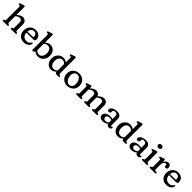

<svg xmlns="http://www.w3.org/2000/svg" viewBox="710 -3078 5431 5431"><g transform="rotate(45 3425.0 -363.0)"><path d="M195.5 -327.4 170.1 -355.8 197.3 -380.8Q252.8 -432.4 299.9 -456.6Q346.9 -480.8 389.2 -480.8Q452.3 -480.8 492.4 -440.8Q532.5 -400.7 532.5 -335.2V-93.4Q532.5 -75.7 538.7 -67.4Q544.8 -59.1 555.5 -55.4L573.3 -50.4Q583.5 -45.6 589.1 -39.8Q594.7 -34 594.7 -24.4Q594.7 -12.8 587.2 -6.4Q579.6 0 565.7 0H393.3Q366.3 0 366.3 -24.4Q366.3 -40 385.3 -48L404.1 -53.4Q415.2 -57.1 420.9 -65.8Q426.7 -74.5 426.7 -93.4V-308.8Q426.7 -355.6 403 -380.1Q379.3 -404.6 339.6 -404.6Q313.2 -404.6 282.7 -391.2Q252.1 -377.8 218.5 -347.8ZM212.3 -707.6V-93.4Q212.3 -74.5 218.1 -65.8Q223.8 -57.1 234.9 -53.4L253.1 -48Q272.1 -40 272.1 -24.4Q272.1 0 245.1 0H72.7Q59.3 0 51.5 -6.4Q43.7 -12.8 43.7 -24.4Q43.7 -34 49.3 -40Q54.9 -46 65.1 -50.4L83.5 -55.4Q94.4 -59.1 100.4 -67.4Q106.5 -75.7 106.5 -93.4V-615.2Q106.5 -631.4 101.1 -638.3Q95.8 -645.2 85.9 -647.2L54.9 -648.8Q46 -651.4 40.6 -657Q35.3 -662.6 35.3 -671.2Q35.3 -680.6 41.6 -687.4Q48 -694.2 60.9 -698.6L136.3 -724.6Q151 -730.1 162.7 -733.9Q174.4 -737.6 184.5 -737.6Q197.5 -737.6 204.9 -729.5Q212.3 -721.4 212.3 -707.6Z M1107.2 -300.8Q1107.2 -270.6 1089.8 -255.1Q1072.4 -239.6 1039.6 -239.6H727.2V-282H967.4Q999 -282 999 -310.4Q999 -361.4 969.7 -392.6Q940.4 -423.8 893.8 -423.8Q856 -423.8 826.6 -403.9Q797.2 -384 780.6 -347.4Q764 -310.8 764 -260.4Q764 -167 811 -117.4Q857.9 -67.7 932.8 -67.7Q984.3 -67.7 1019.4 -90.9Q1054.4 -114.1 1070.6 -144.5Q1077.3 -152.7 1082.2 -156.5Q1087 -160.3 1093 -159.9Q1100.2 -159.7 1104.5 -154.4Q1108.8 -149 1108.8 -138.7Q1107.3 -99.9 1081.5 -65.6Q1055.7 -31.2 1010.6 -9.7Q965.4 11.9 905.3 11.9Q831.7 11.9 777.9 -18.6Q724.1 -49.2 694.9 -103.6Q665.8 -158 665.8 -228.8Q665.8 -300.5 695.5 -357.3Q725.3 -414.1 779.7 -447.2Q834.2 -480.2 908.2 -480.2Q967.2 -480.2 1012 -457Q1056.8 -433.7 1082 -393.3Q1107.2 -352.8 1107.2 -300.8Z M1336.3 -707.6V-53.2L1298.3 -11.4Q1287.6 -4.8 1276.2 0.2Q1264.8 5.2 1252.7 5.2Q1242.9 5.2 1236.7 -1Q1230.5 -7.2 1230.5 -19.8V-615.2Q1230.5 -631.4 1225.1 -638.3Q1219.8 -645.2 1209.9 -647.2L1178.9 -648.8Q1170 -651.4 1164.6 -657Q1159.3 -662.6 1159.3 -671.2Q1159.3 -680.6 1165.6 -687.4Q1172 -694.2 1184.9 -698.6L1260.3 -724.6Q1275 -730.1 1286.7 -733.9Q1298.4 -737.6 1308.5 -737.6Q1321.5 -737.6 1328.9 -729.5Q1336.3 -721.4 1336.3 -707.6ZM1309.2 -318.4 1291.5 -351.8Q1328.8 -411.9 1381 -445.9Q1433.1 -479.9 1493.4 -479.9Q1554.1 -479.9 1601.1 -449.4Q1648.1 -418.9 1674.8 -365.8Q1701.4 -312.6 1701.4 -243.6Q1701.4 -165.7 1670 -108.2Q1638.6 -50.7 1585.6 -19.3Q1532.5 12.2 1467 12.2Q1407.1 12.2 1358.4 -19.2Q1309.7 -50.7 1282.4 -104.7L1309.4 -148.8Q1334.4 -98.7 1371.9 -73.4Q1409.3 -48.1 1451.2 -48.1Q1490.5 -48.1 1521.9 -70Q1553.4 -91.8 1571.7 -133.1Q1590.1 -174.4 1590.1 -233.1Q1590.1 -290.1 1572 -330.4Q1553.9 -370.7 1522.4 -391.8Q1491 -413 1450.9 -413Q1407.1 -413 1371.2 -388.2Q1335.3 -363.5 1309.2 -318.4Z M2152.9 -90.4 2148.9 -96V-615.2Q2148.9 -631.4 2143.5 -638.3Q2138.2 -645.2 2128.3 -647.2L2097.3 -648.8Q2088.4 -651.4 2083 -657Q2077.7 -662.6 2077.7 -671.2Q2077.7 -680.6 2084 -687.4Q2090.4 -694.2 2103.3 -698.6L2178.7 -724.6Q2193.4 -730.1 2205.1 -733.9Q2216.8 -737.6 2226.9 -737.6Q2239.9 -737.6 2247.3 -729.5Q2254.7 -721.4 2254.7 -707.6V-93.4Q2254.7 -75.7 2260.9 -67.4Q2267 -59.1 2277.7 -55.4L2295.5 -50.4Q2305.7 -46 2311.3 -40Q2316.9 -34 2316.9 -24.4Q2316.9 -13.1 2309.4 -6.6Q2301.8 0 2287.9 0H2208.5Q2182.4 0 2167.6 -13.8Q2152.9 -27.5 2152.9 -54.2ZM1783.8 -224.1Q1783.8 -302 1815.2 -359.5Q1846.6 -417 1899.8 -448.5Q1953 -479.9 2018.2 -479.9Q2078.3 -479.9 2126.9 -448.5Q2175.5 -417 2202.8 -363L2175.8 -318.9Q2151 -369 2113.7 -394.3Q2076.4 -419.6 2034 -419.6Q1995 -419.6 1963.4 -397.9Q1931.8 -376.2 1913.5 -334.7Q1895.1 -293.3 1895.1 -234.6Q1895.1 -177.6 1913.2 -137.6Q1931.3 -97.6 1962.8 -76.5Q1994.2 -55.3 2034.3 -55.3Q2078.4 -55.3 2114.2 -80Q2149.9 -104.7 2176 -149.3L2193.7 -115.9Q2156.6 -56.3 2104.5 -22.1Q2052.4 12.2 1991.8 12.2Q1931.1 12.2 1884.2 -18.3Q1837.4 -48.8 1810.6 -102.1Q1783.8 -155.4 1783.8 -224.1Z M2644.5 -480.2Q2718.6 -480.2 2774.8 -448.7Q2830.9 -417.1 2862.5 -361.7Q2894 -306.2 2894 -233.9Q2894 -163.3 2861.9 -107.7Q2829.7 -52.1 2772.6 -20.1Q2715.5 11.9 2640.7 11.9Q2566.8 11.9 2510.6 -19.7Q2454.5 -51.3 2423 -107.4Q2391.5 -163.5 2391.5 -236.7Q2391.5 -306.2 2423.6 -361.3Q2455.8 -416.3 2512.8 -448.3Q2569.8 -480.2 2644.5 -480.2ZM2684.7 -50.6Q2723.2 -58.1 2748 -86.6Q2772.8 -115.1 2781.3 -159.6Q2789.8 -204 2778.3 -258.6Q2766.3 -316.8 2740.3 -355.2Q2714.3 -393.7 2679 -410.1Q2643.8 -426.6 2603.6 -418.6Q2564.9 -411.3 2539.3 -383.2Q2513.7 -355.1 2505 -310.9Q2496.2 -266.7 2507.6 -211Q2519.9 -152.2 2546.4 -113.9Q2572.9 -75.5 2608.9 -59.3Q2644.8 -43.1 2684.7 -50.6Z M3147 -446.6V-93.4Q3147 -74.5 3152.8 -65.8Q3158.5 -57.1 3169.6 -53.4L3187.8 -48Q3206.8 -40 3206.8 -24.4Q3206.8 0 3179.8 0H3008.2Q2994.8 0 2987 -6.4Q2979.2 -12.8 2979.2 -24.4Q2979.2 -34 2984.8 -40Q2990.4 -46 3000.6 -50.4L3019 -55.4Q3029.9 -59.1 3035.9 -67.4Q3042 -75.7 3042 -93.4V-354.2Q3042 -370.4 3036.6 -377.3Q3031.3 -384.2 3021.4 -386.2L2990.4 -387.8Q2981.5 -390.6 2976.1 -396.1Q2970.8 -401.6 2970.8 -410.2Q2970.8 -419.6 2977.1 -426.4Q2983.5 -433.2 2996.4 -437.6L3071 -463.6Q3085.7 -469.1 3097.4 -472.9Q3109.1 -476.6 3119.2 -476.6Q3132.2 -476.6 3139.6 -468.5Q3147 -460.4 3147 -446.6ZM3132.2 -327.4 3106.8 -355.8 3134 -380.8Q3189.3 -432.2 3235.8 -456.5Q3282.2 -480.8 3323.9 -480.8Q3386 -480.8 3425.6 -440.8Q3465.2 -400.7 3465.2 -335.2V-93.4Q3465.2 -74.5 3471 -65.9Q3476.7 -57.3 3487.8 -53.4L3506 -48Q3525 -40 3525 -24.4Q3525 0 3498 0H3326.8Q3299.8 0 3299.8 -24.4Q3299.8 -40 3318.8 -48L3337.6 -53.4Q3348.7 -57.1 3354.4 -65.8Q3360.2 -74.5 3360.2 -93.4V-308.8Q3360.2 -355.6 3336.8 -380.1Q3313.4 -404.6 3274.7 -404.6Q3248.7 -404.6 3218.8 -391.1Q3188.8 -377.6 3155.2 -347.8ZM3455.2 -329.2 3429.8 -358.8 3449.2 -377.8Q3503.9 -431.3 3550.7 -456.1Q3597.4 -480.8 3639.1 -480.8Q3701.2 -480.8 3740.8 -440.8Q3780.4 -400.7 3780.4 -335.2V-93.4Q3780.4 -75.7 3786.6 -67.4Q3792.7 -59.1 3803.4 -55.4L3821.2 -50.4Q3831.4 -45.6 3837 -39.8Q3842.6 -34 3842.6 -24.4Q3842.6 -12.8 3835.1 -6.4Q3827.5 0 3813.6 0H3642Q3615 0 3615 -24.4Q3615 -40 3634 -48L3652.8 -53.4Q3663.9 -57.1 3669.6 -65.8Q3675.4 -74.5 3675.4 -93.4V-308.8Q3675.4 -355.6 3652 -380.1Q3628.6 -404.6 3589.9 -404.6Q3563.9 -404.6 3533.7 -390.2Q3503.4 -375.8 3470.4 -343.6Z M4224.2 -58.8V-77.2L4216.2 -88.8V-351.5Q4216.2 -390.6 4193.6 -411.5Q4171.1 -432.5 4131.1 -432.5Q4095 -432.5 4075.8 -418.3Q4056.6 -404.1 4056.6 -383.7V-350.3Q4056.6 -326.3 4040.6 -313.2Q4024.6 -300.1 3996 -300.1Q3971.2 -300.1 3957.8 -313Q3944.4 -326 3944.4 -347.3Q3944.4 -380 3969.8 -410.3Q3995.2 -440.6 4043.7 -460.1Q4092.2 -479.5 4161.1 -479.5Q4241.6 -479.5 4281.3 -442.3Q4321 -405 4321 -343.1V-81.6Q4321 -70.8 4326.8 -64.3Q4332.5 -57.7 4342.7 -57.7Q4350.2 -57.7 4354.8 -60Q4359.3 -62.2 4362.6 -65.1Q4366 -68.1 4369.2 -70.6Q4372.4 -73 4376.7 -73Q4384.8 -73 4389.8 -67.5Q4394.8 -62 4394.8 -52.4Q4394.8 -37 4384.3 -22.1Q4373.7 -7.2 4354.9 2.5Q4336.1 12.2 4311 12.2Q4273.6 12.2 4248.9 -6.4Q4224.2 -24.9 4224.2 -58.8ZM3921.6 -105.3Q3921.6 -166 3976.9 -204.9Q4032.3 -243.8 4126.3 -243.8Q4157.1 -243.8 4186.2 -238.9Q4215.2 -234 4236.4 -226L4226.8 -185.8Q4206.6 -193.1 4184.3 -197.8Q4162 -202.6 4136.5 -202.6Q4088 -202.6 4059.4 -181.6Q4030.8 -160.6 4030.8 -123.9Q4030.8 -87.9 4053.4 -69.7Q4076 -51.5 4109.8 -51.5Q4145.9 -51.5 4178.5 -68.7Q4211.1 -85.8 4234.8 -116.9L4247.2 -80.7Q4216.1 -36.2 4167.3 -12Q4118.5 12.2 4064.6 12.2Q4001.4 12.2 3961.5 -18.9Q3921.6 -50 3921.6 -105.3Z M4827.4 -90.4 4823.4 -96V-615.2Q4823.4 -631.4 4818 -638.3Q4812.7 -645.2 4802.8 -647.2L4771.8 -648.8Q4762.9 -651.4 4757.5 -657Q4752.2 -662.6 4752.2 -671.2Q4752.2 -680.6 4758.5 -687.4Q4764.9 -694.2 4777.8 -698.6L4853.2 -724.6Q4867.9 -730.1 4879.6 -733.9Q4891.3 -737.6 4901.4 -737.6Q4914.4 -737.6 4921.8 -729.5Q4929.2 -721.4 4929.2 -707.6V-93.4Q4929.2 -75.7 4935.4 -67.4Q4941.5 -59.1 4952.2 -55.4L4970 -50.4Q4980.2 -46 4985.8 -40Q4991.4 -34 4991.4 -24.4Q4991.4 -13.1 4983.9 -6.6Q4976.3 0 4962.4 0H4883Q4856.9 0 4842.1 -13.8Q4827.4 -27.5 4827.4 -54.2ZM4458.3 -224.1Q4458.3 -302 4489.7 -359.5Q4521.1 -417 4574.3 -448.5Q4627.5 -479.9 4692.7 -479.9Q4752.8 -479.9 4801.4 -448.5Q4850 -417 4877.3 -363L4850.3 -318.9Q4825.5 -369 4788.2 -394.3Q4750.9 -419.6 4708.5 -419.6Q4669.5 -419.6 4637.9 -397.9Q4606.3 -376.2 4588 -334.7Q4569.6 -293.3 4569.6 -234.6Q4569.6 -177.6 4587.7 -137.6Q4605.8 -97.6 4637.3 -76.5Q4668.7 -55.3 4708.8 -55.3Q4752.9 -55.3 4788.7 -80Q4824.4 -104.7 4850.5 -149.3L4868.2 -115.9Q4831.1 -56.3 4779 -22.1Q4726.9 12.2 4666.3 12.2Q4605.6 12.2 4558.7 -18.3Q4511.9 -48.8 4485.1 -102.1Q4458.3 -155.4 4458.3 -224.1Z M5376.2 -58.8V-77.2L5368.2 -88.8V-351.5Q5368.2 -390.6 5345.6 -411.5Q5323.1 -432.5 5283.1 -432.5Q5247 -432.5 5227.8 -418.3Q5208.6 -404.1 5208.6 -383.7V-350.3Q5208.6 -326.3 5192.6 -313.2Q5176.6 -300.1 5148 -300.1Q5123.2 -300.1 5109.8 -313Q5096.4 -326 5096.4 -347.3Q5096.4 -380 5121.8 -410.3Q5147.2 -440.6 5195.7 -460.1Q5244.2 -479.5 5313.1 -479.5Q5393.6 -479.5 5433.3 -442.3Q5473 -405 5473 -343.1V-81.6Q5473 -70.8 5478.8 -64.3Q5484.5 -57.7 5494.7 -57.7Q5502.2 -57.7 5506.8 -60Q5511.3 -62.2 5514.6 -65.1Q5518 -68.1 5521.2 -70.6Q5524.4 -73 5528.7 -73Q5536.8 -73 5541.8 -67.5Q5546.8 -62 5546.8 -52.4Q5546.8 -37 5536.3 -22.1Q5525.7 -7.2 5506.9 2.5Q5488.1 12.2 5463 12.2Q5425.6 12.2 5400.9 -6.4Q5376.2 -24.9 5376.2 -58.8ZM5073.6 -105.3Q5073.6 -166 5128.9 -204.9Q5184.3 -243.8 5278.3 -243.8Q5309.1 -243.8 5338.2 -238.9Q5367.2 -234 5388.4 -226L5378.8 -185.8Q5358.6 -193.1 5336.3 -197.8Q5314 -202.6 5288.5 -202.6Q5240 -202.6 5211.4 -181.6Q5182.8 -160.6 5182.8 -123.9Q5182.8 -87.9 5205.4 -69.7Q5228 -51.5 5261.8 -51.5Q5297.9 -51.5 5330.5 -68.7Q5363.1 -85.8 5386.8 -116.9L5399.2 -80.7Q5368.1 -36.2 5319.3 -12Q5270.5 12.2 5216.6 12.2Q5153.4 12.2 5113.5 -18.9Q5073.6 -50 5073.6 -105.3Z M5781.3 -446.6V-93.4Q5781.3 -75.7 5787.5 -67.4Q5793.6 -59.1 5804.3 -55.4L5822.1 -50.4Q5832.3 -46 5837.9 -40Q5843.5 -34 5843.5 -24.4Q5843.5 -12.8 5836 -6.4Q5828.4 0 5814.5 0H5641.7Q5628.3 0 5620.5 -6.4Q5612.7 -12.8 5612.7 -24.4Q5612.7 -34 5618.3 -40Q5623.9 -46 5634.1 -50.4L5652.5 -55.4Q5663.4 -59.1 5669.4 -67.4Q5675.5 -75.7 5675.5 -93.4V-354.2Q5675.5 -370.4 5670.1 -377.3Q5664.8 -384.2 5654.9 -386.2L5623.9 -387.8Q5615 -390.6 5609.6 -396.1Q5604.3 -401.6 5604.3 -410.2Q5604.3 -419.6 5610.6 -426.4Q5617 -433.2 5629.9 -437.6L5705.3 -463.6Q5720 -469.1 5731.7 -472.9Q5743.4 -476.6 5753.5 -476.6Q5766.5 -476.6 5773.9 -468.5Q5781.3 -460.4 5781.3 -446.6ZM5714.7 -568.6Q5681.5 -568.6 5660.7 -586.9Q5639.9 -605.3 5639.9 -634.4Q5639.9 -663 5660.7 -681Q5681.5 -699 5714.7 -699Q5748.8 -699 5769.8 -681Q5790.7 -663 5790.7 -634.4Q5790.7 -605.3 5769.8 -586.9Q5748.8 -568.6 5714.7 -568.6Z M6063.2 -264Q6063.2 -333.3 6084.6 -381.8Q6106 -430.3 6141.2 -455.6Q6176.3 -480.8 6217.3 -480.8Q6260.9 -480.8 6286.4 -454.6Q6311.9 -428.4 6311.9 -383.2Q6311.9 -348.8 6297.3 -331.4Q6282.6 -314 6258.3 -314Q6234.3 -314 6221.3 -326.7Q6208.3 -339.5 6208.3 -361.6V-378Q6208.3 -395.3 6199.2 -402.5Q6190 -409.8 6175.2 -409.8Q6152.9 -409.8 6132.3 -393.5Q6111.7 -377.2 6098.5 -344.9Q6085.3 -312.7 6085.3 -265.2ZM6080.1 -444.2 6085.3 -332.4V-93.4Q6085.3 -76.5 6092.5 -66.9Q6099.6 -57.3 6113.9 -55.4L6154.9 -50.4Q6167.9 -48.8 6174.1 -41.9Q6180.3 -35 6180.3 -24.4Q6180.3 -12.8 6172.8 -6.4Q6165.2 0 6151.3 0H5947.7Q5934.3 0 5926.5 -6.4Q5918.7 -12.8 5918.7 -24.4Q5918.7 -34 5924.3 -39.9Q5929.9 -45.8 5940.1 -50.4L5958.5 -55.4Q5969.4 -58.9 5975.4 -67.3Q5981.5 -75.7 5981.5 -93.4V-354.2Q5981.5 -370.4 5976.1 -377.3Q5970.8 -384.2 5960.9 -386.2L5929.9 -387.8Q5921 -390.4 5915.6 -396Q5910.3 -401.6 5910.3 -410.2Q5910.3 -419.6 5916.6 -426.4Q5923 -433.2 5935.9 -437.6L6011.3 -463.6Q6024.6 -468.5 6035.6 -472.6Q6046.6 -476.6 6053.9 -476.6Q6065.3 -476.6 6072 -469.2Q6078.7 -461.8 6080.1 -444.2Z M6809.7 -300.8Q6809.7 -270.6 6792.3 -255.1Q6774.9 -239.6 6742.1 -239.6H6429.7V-282H6669.9Q6701.5 -282 6701.5 -310.4Q6701.5 -361.4 6672.2 -392.6Q6642.9 -423.8 6596.3 -423.8Q6558.5 -423.8 6529.1 -403.9Q6499.7 -384 6483.1 -347.4Q6466.5 -310.8 6466.5 -260.4Q6466.5 -167 6513.5 -117.4Q6560.4 -67.7 6635.3 -67.7Q6686.8 -67.7 6721.9 -90.9Q6756.9 -114.1 6773.1 -144.5Q6779.8 -152.7 6784.7 -156.5Q6789.5 -160.3 6795.5 -159.9Q6802.7 -159.7 6807 -154.4Q6811.3 -149 6811.3 -138.7Q6809.8 -99.9 6784 -65.6Q6758.2 -31.2 6713.1 -9.7Q6667.9 11.9 6607.8 11.9Q6534.2 11.9 6480.4 -18.6Q6426.6 -49.2 6397.4 -103.6Q6368.3 -158 6368.3 -228.8Q6368.3 -300.5 6398 -357.3Q6427.8 -414.1 6482.2 -447.2Q6536.7 -480.2 6610.7 -480.2Q6669.7 -480.2 6714.5 -457Q6759.3 -433.7 6784.5 -393.3Q6809.7 -352.8 6809.7 -300.8Z"/></g></svg>

Font: Fraunces SuperSoft 9pt
Style: Regular
Weight: 900
Version: Version 1.000;[b76b70a41]